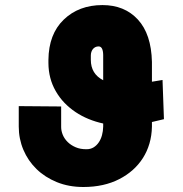

<svg xmlns="http://www.w3.org/2000/svg" viewBox="-20 -742 736 772"><path d="M315.3 9.9Q256.7 9.9 208.8 -9.6Q160.9 -29.1 126.8 -62.3Q92.7 -95.5 74 -139.7Q55.4 -183.9 55.4 -233V-315.3L225.9 -313.9V-231.2Q225.9 -215.9 232.4 -199.9Q239 -183.9 252.1 -171Q265.3 -158 284.3 -149.9Q303.3 -141.7 328.1 -142Q344.1 -142 356.4 -149.5Q368.6 -157 377.1 -169.6Q385.7 -182.2 390.1 -198.5Q394.5 -214.8 394.9 -233V-245.4Q364 -252.1 335.9 -263.7Q307.9 -275.2 283.6 -291.5Q259.2 -307.9 239 -328.8Q218.8 -349.8 203.8 -376.1Q175.1 -426.1 174.7 -488.6V-501.4Q175.8 -604.8 236.2 -663Q296.9 -721.6 392 -721.6Q480.5 -721.6 534.1 -663.7Q588.4 -605.1 590.9 -492.9V-413.4Q601.6 -415.1 612.2 -416.9Q622.9 -418.7 633.5 -420.5L639.2 -262.8L590.9 -251.4V-233Q590.2 -196.4 580.8 -164.6Q571.4 -132.8 554.5 -106.4Q537.6 -79.9 513.7 -58.6Q489.7 -37.3 459.9 -22Q398.1 9.9 315.3 9.9ZM394.9 -419.4V-521.3Q394.2 -555.4 376.4 -555.4Q369 -555.4 363.1 -552.4Q357.2 -549.4 353.3 -544.4Q349.4 -539.4 347.3 -532.8Q345.2 -526.3 345.2 -518.8V-501.4Q345.2 -445 394.9 -419.4Z"/></svg>

Font: Linik Sans Black
Style: Regular
Weight: 900
Designer: Fonts by Rasmus Andersson / Changes by Cristiano Sobral with parts from Marc Monis
Foundry: rsms
Version: Version 3.020; ttfautohint (v1.6)